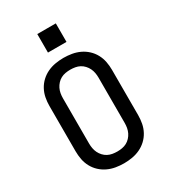

<svg xmlns="http://www.w3.org/2000/svg" viewBox="-227 -1064 1054 1185"><g transform="rotate(-30 300.0 -471.5)"><path d="M300 8Q271 8 241.5 3Q212 -2 185.5 -14.5Q159 -27 137.5 -47Q116 -67 102 -93Q88 -119 82.5 -148Q77 -177 77 -206V-529Q77 -558 82.5 -587Q88 -616 102 -642Q116 -668 137.5 -688Q159 -708 185.5 -720.5Q212 -733 241.5 -738Q271 -743 300 -743Q329 -743 358.5 -738Q388 -733 414.5 -720.5Q441 -708 462.5 -688Q484 -668 498 -642Q512 -616 517.5 -587Q523 -558 523 -529V-206Q523 -177 517.5 -148Q512 -119 498 -93Q484 -67 462.5 -47Q441 -27 414.5 -14.5Q388 -2 358.5 3Q329 8 300 8ZM300 -76Q317 -76 334.5 -79Q352 -82 367 -90Q382 -98 394 -111Q406 -124 413.5 -139.5Q421 -155 424 -172Q427 -189 427 -206V-529Q427 -546 424 -563Q421 -580 413.5 -595.5Q406 -611 394 -624Q382 -637 367 -645Q352 -653 334.5 -656Q317 -659 300 -659Q283 -659 265.5 -656Q248 -653 233 -645Q218 -637 206 -624Q194 -611 186.5 -595.5Q179 -580 176 -563Q173 -546 173 -529V-206Q173 -189 176 -172Q179 -155 186.5 -139.5Q194 -124 206 -111Q218 -98 233 -90Q248 -82 265.5 -79Q283 -76 300 -76ZM234 -819V-951H366V-819Z"/></g></svg>

Font: Iosevka SS04 Medium Extended
Style: Regular
Weight: 500
Width: 7
Monospace: yes
Designer: Belleve Invis
Foundry: Belleve Invis
Version: Version 19.0.0; ttfautohint (v1.8.4)